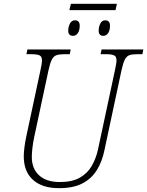

<svg xmlns="http://www.w3.org/2000/svg" viewBox="-20 -972 768 1002"><path d="M342 -919 350 -952H590L583 -919ZM361 -785Q336 -785 336 -812Q336 -832 345 -849Q354 -866 371 -866Q396 -866 396 -838Q396 -814 386.5 -799.5Q377 -785 361 -785ZM519 -785Q495 -785 495 -812Q495 -832 503.5 -849Q512 -866 529 -866Q554 -866 554 -838Q554 -814 544.5 -799.5Q535 -785 519 -785ZM288 10Q200 10 152 -33.5Q104 -77 104 -156Q104 -175 107.5 -203Q111 -231 117 -259L191 -605Q199 -640 199 -657Q199 -677 186.5 -683Q174 -689 148 -689H118L123 -714H349L344 -689H312Q288 -689 273.5 -683.5Q259 -678 250 -660Q241 -642 233 -605L159 -259Q152 -226 149 -198.5Q146 -171 146 -153Q146 -92 184 -57Q222 -22 292 -22Q357 -22 397 -45Q437 -68 459 -106.5Q481 -145 491 -190L580 -606Q583 -622 585.5 -635Q588 -648 588 -657Q588 -677 575.5 -683Q563 -689 538 -689H505L510 -714H728L723 -689H692Q668 -689 654 -683.5Q640 -678 631 -660Q622 -642 614 -605L525 -188Q513 -129 485.5 -84.5Q458 -40 410.5 -15Q363 10 288 10Z"/></svg>

Font: Noto Serif SemiCondensed ExtraLight
Style: Italic
Weight: 200
Width: 4
Italic angle: -12°
Designer: Monotype Design Team
Foundry: Monotype Imaging Inc.
Version: Version 2.013